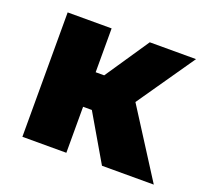

<svg xmlns="http://www.w3.org/2000/svg" viewBox="-95 -631 808 747"><g transform="rotate(20 309.0 -257.5)"><path d="M395 0 238.5 -268 405.5 -515H597L432.5 -277.5L609.5 0ZM65.5 0V-515H247.5V-333.5H405V-190.5H247.5V0Z"/></g></svg>

Font: Geologica Roman ExtraBold
Style: Regular
Weight: 800
Designer: Sindre Bremnes, Frode Helland
Foundry: Monokrom Skriftforlag AS
Version: Version 1.010;gftools[0.9.28]